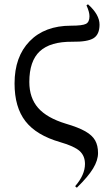

<svg xmlns="http://www.w3.org/2000/svg" viewBox="-20 -647 520 897"><path d="M339 230 331 223Q377 170 377 119Q377 81 352 58.5Q327 36 261 17Q150 -15 99 -80.5Q48 -146 48 -257Q48 -382 118.5 -454.5Q189 -527 312 -527Q365 -527 381.5 -535.5Q398 -544 398 -571Q398 -591 384 -622L391 -627Q445 -579 445 -532Q445 -486 417 -468.5Q389 -451 318 -452Q215 -453 166 -407.5Q117 -362 117 -264Q117 -190 158 -143Q199 -96 288 -69Q346 -52 378.5 -33.5Q411 -15 424.5 9Q438 33 438 68Q438 102 415 140Q392 178 339 230Z"/></svg>

Font: Literata 72pt
Style: Regular
Weight: 400
Designer: Latin by Veronika Burian and Jose Scaglione. Greek by Irene Vlachou. Cyrillic by Vera Evstafieva.
Foundry: TypeTogether
Version: Version 3.002